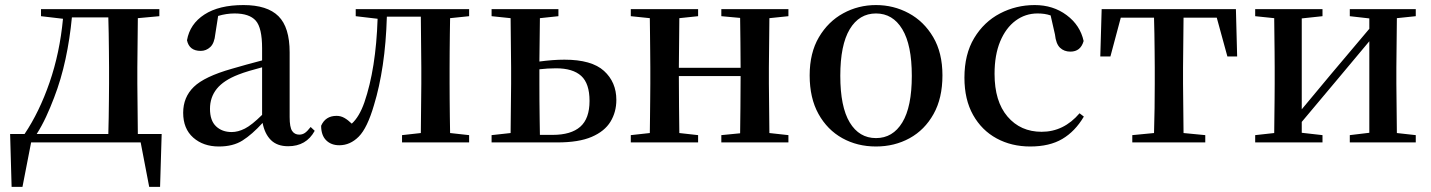

<svg xmlns="http://www.w3.org/2000/svg" viewBox="-20 -563 5658 759"><path d="M142.1 -499V-526.9H609.9V-499L524.9 -491.2L522.9 -295.9V-231.9L524.9 -33.2H619.1L612.8 175.8H569.8L536.1 0H103L68.8 175.8H25.9L20 -33.2H77.1Q135.7 -120.6 176 -237.3Q216.3 -354 229 -488.8ZM408.2 -33.2Q409.2 -61.5 409.7 -97.2Q410.2 -132.8 410.6 -168.5Q411.1 -204.1 411.1 -231.9V-295.9Q411.1 -323.7 410.6 -359.1Q410.2 -394.5 409.7 -430.2Q409.2 -465.8 408.2 -494.1H264.2Q256.3 -410.2 239 -329.6Q221.7 -249 193.8 -176.8Q179.2 -138.2 162.1 -101.3Q145 -64.5 125 -33.2Z M1119.1 15.1Q1075.7 15.1 1051 -9.3Q1026.4 -33.7 1018.1 -77.1Q976.1 -31.2 938.7 -7.6Q901.4 16.1 845.2 16.1Q783.7 16.1 743.9 -19Q704.1 -54.2 704.1 -117.2Q704.1 -178.7 746.1 -219.5Q788.1 -260.3 896 -291Q923.3 -299.3 954.3 -307.6Q985.4 -315.9 1016.1 -324.2V-372.1Q1016.1 -453.1 991 -481.4Q965.8 -509.8 907.2 -509.8Q875 -509.8 842.3 -500L831.1 -428.2Q827.6 -392.1 811.3 -377Q794.9 -361.8 773.4 -361.8Q728 -361.8 719.2 -403.8Q730.5 -468.3 788.1 -505.6Q845.7 -543 942.4 -543Q1036.6 -543 1080.8 -499Q1125 -455.1 1125 -356V-100.1Q1125 -60.1 1134.8 -45.4Q1144.5 -30.8 1163.1 -30.8Q1175.3 -30.8 1185.1 -37.4Q1194.8 -43.9 1208 -61L1224.1 -45.9Q1190.9 15.1 1119.1 15.1ZM1016.1 -108.9V-296.9Q989.7 -290 965.3 -282.7Q940.9 -275.4 922.4 -268.1Q864.3 -245.6 837.2 -212.2Q810.1 -178.7 810.1 -132.8Q810.1 -86.4 834 -63.7Q857.9 -41 896 -41Q920.9 -41 948 -54.7Q975.1 -68.4 1016.1 -108.9Z M1642.6 0H1569.3V-28.8L1643.6 -37.1L1645.5 -231.9V-295.9L1643.6 -497.1H1509.3Q1506.3 -394 1493.2 -305.9Q1480 -217.8 1458.5 -147.9Q1432.1 -57.1 1398.2 -22.9Q1364.3 11.2 1321.3 11.2Q1289.1 11.2 1269.3 -8.5Q1249.5 -28.3 1249.5 -65.9Q1266.6 -105 1310.5 -105Q1327.1 -105 1341.3 -96.9Q1355.5 -88.9 1370.6 -74.2Q1400.4 -101.1 1420.4 -158.2Q1466.3 -291.5 1472.7 -488.8L1386.2 -499V-526.9H1834.5V-499L1759.3 -491.2Q1758.8 -462.9 1758.3 -428Q1757.8 -393.1 1757.6 -358.4Q1757.3 -323.7 1757.3 -295.9V-231.9Q1757.3 -204.6 1757.6 -169.7Q1757.8 -134.8 1758.3 -99.9Q1758.8 -64.9 1759.3 -37.1L1834.5 -28.8V0Z M1923.3 0V-28.8L1998.5 -37.1L2000.5 -231.9V-295.9L1998.5 -491.2L1923.3 -499V-526.9H2187.5V-499L2114.3 -491.2L2112.3 -319.8Q2138.2 -323.2 2162.8 -325.2Q2187.5 -327.1 2211.4 -327.1Q2318.8 -327.1 2367.7 -282.7Q2416.5 -238.3 2416.5 -168Q2416.5 -120.1 2393.3 -82Q2370.1 -43.9 2319.1 -22Q2268.1 0 2183.6 0ZM2112.3 -289.1V-231.9Q2112.3 -203.6 2112.5 -167.2Q2112.8 -130.9 2113.3 -94.7Q2113.8 -58.6 2114.3 -29.8H2164.6Q2237.3 -29.8 2273.9 -62Q2310.5 -94.2 2310.5 -164.1Q2310.5 -232.9 2277.6 -262.9Q2244.6 -293 2178.2 -293Q2161.1 -293 2144.8 -292Q2128.4 -291 2112.3 -289.1Z M2831.5 -499V-526.9H3096.7V-499L3021.5 -491.2L3019.5 -295.9V-231.9L3021.5 -37.1L3096.7 -28.8V0H2831.5V-28.8L2905.8 -36.1Q2906.2 -78.6 2907 -139.6Q2907.7 -200.7 2907.7 -262.2H2663.6Q2663.6 -201.2 2664.3 -140.1Q2665 -79.1 2665.5 -37.1L2739.7 -28.8V0H2473.6V-28.8L2548.8 -37.1Q2549.3 -64.9 2549.6 -99.9Q2549.8 -134.8 2550.3 -169.7Q2550.8 -204.6 2550.8 -231.9V-295.9Q2550.8 -323.7 2550.3 -358.4Q2549.8 -393.1 2549.6 -428Q2549.3 -462.9 2548.8 -491.2L2473.6 -499V-526.9H2739.7V-499L2665.5 -491.2L2663.6 -294.9H2907.7Q2907.7 -340.8 2907 -395.8Q2906.2 -450.7 2905.8 -492.2Z M3442.9 16.1Q3369.1 16.1 3309.8 -16.8Q3250.5 -49.8 3215.6 -112.5Q3180.7 -175.3 3180.7 -265.1Q3180.7 -354 3217.3 -416Q3253.9 -478 3313.5 -510.5Q3373 -543 3442.9 -543Q3512.7 -543 3572.5 -510.7Q3632.3 -478.5 3668.9 -416.5Q3705.6 -354.5 3705.6 -265.1Q3705.6 -174.8 3670.4 -112.1Q3635.3 -49.3 3575.7 -16.6Q3516.1 16.1 3442.9 16.1ZM3442.9 -17.1Q3509.3 -17.1 3546.9 -78.9Q3584.5 -140.6 3584.5 -263.2Q3584.5 -385.3 3546.9 -447.5Q3509.3 -509.8 3442.9 -509.8Q3376.5 -509.8 3339.1 -447.5Q3301.8 -385.3 3301.8 -263.2Q3301.8 -140.6 3339.1 -78.9Q3376.5 -17.1 3442.9 -17.1Z M4052.7 16.1Q3978.5 16.1 3919.7 -15.9Q3860.8 -47.9 3826.7 -108.6Q3792.5 -169.4 3792.5 -255.9Q3792.5 -348.6 3831.1 -412.6Q3869.6 -476.6 3933.1 -509.8Q3996.6 -543 4070.3 -543Q4143.1 -543 4196.5 -503.2Q4250 -463.4 4263.7 -400.9Q4252 -358.9 4211.4 -358.9Q4186.5 -358.9 4170.4 -374.3Q4154.3 -389.6 4150.4 -426.8L4133.3 -502Q4120.6 -506.3 4107.9 -508.1Q4095.2 -509.8 4081.5 -509.8Q4033.2 -509.8 3994.6 -481.2Q3956.1 -452.6 3933.8 -399.2Q3911.6 -345.7 3911.6 -271Q3911.6 -162.1 3962.9 -102.1Q4014.2 -42 4097.7 -42Q4185.1 -42 4247.6 -115.2L4264.6 -102.1Q4230 -43.5 4179.4 -13.7Q4128.9 16.1 4052.7 16.1Z M4541 0H4456.1V-28.8L4542 -37.1Q4543.5 -79.6 4544.2 -135.3Q4544.9 -190.9 4544.9 -231.9V-295.9Q4544.9 -323.7 4544.4 -358.9Q4543.9 -394 4543.5 -429.4Q4543 -464.8 4542 -493.2H4410.6L4369.6 -339.8H4329.6L4335 -526.9H4865.7L4870.6 -339.8H4832L4790 -493.2H4658.7L4656.7 -295.9V-231.9L4658.7 -37.1L4744.6 -28.8V0Z M5315.9 -499V-526.9H5576.7V-499L5502 -491.2L5500 -295.9V-231.9L5502 -37.1L5576.7 -28.8V0H5315.9V-28.8L5393.1 -38.1V-399.9L5271 -253.9L5126 -81.1V-38.1L5208 -28.8V0H4941.9V-28.8L5017.1 -37.1Q5017.6 -64.9 5017.8 -99.9Q5018.1 -134.8 5018.6 -169.7Q5019 -204.6 5019 -231.9V-295.9Q5019 -323.7 5018.6 -358.4Q5018.1 -393.1 5017.8 -428Q5017.6 -462.9 5017.1 -491.2L4941.9 -499V-526.9H5208V-499L5126 -490.2V-130.9L5242.7 -271L5393.1 -449.2V-490.2Z"/></svg>

Font: Source Han Serif TW SemiBold
Style: Regular
Weight: 600
Designer: Ryoko NISHIZUKA Ë•øÂ°öÊ∂ºÂ≠ê (kana & ideographs); Frank Grie√ühammer (Latin, Greek & Cyrillic); Wenlong ZHANG Âº†ÊñáÈæô 
Foundry: Adobe
Version: Version 2.003;hotconv 1.1.1;makeotfexe 2.6.0